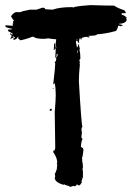

<svg xmlns="http://www.w3.org/2000/svg" viewBox="-20 -721 516 745"><path d="M32.2 -576.2 34.2 -580.1Q28.3 -580.1 28.3 -576.2ZM198.2 -498Q202.1 -498 204.1 -511.7H200.2ZM282.2 -515.6V-525.4H280.3V-515.6ZM280.3 -564.5V-568.4Q276.4 -567.9 276.4 -564.5ZM32.2 -576.2V-574.2L18.6 -570.3L24.4 -578.1V-585.9Q18.6 -585.9 18.6 -589.8L22.5 -591.8Q22.9 -587.9 26.4 -587.9H30.3Q30.3 -591.8 12.7 -599.6L10.7 -603.5V-605.5Q18.6 -607.4 26.4 -607.4V-609.4Q1 -613.8 1 -619.1V-623Q6.8 -623 30.3 -621.1Q30.3 -625 28.3 -628.9L32.2 -630.9L30.3 -634.8V-636.7L34.2 -642.6Q29.8 -643.6 22.5 -658.2Q35.2 -673.8 42 -673.8H59.6Q64.9 -677.7 96.7 -683.6H122.1L145.5 -691.4Q155.3 -690.4 155.3 -685.5Q174.8 -683.6 184.6 -683.6Q210.9 -693.4 260.7 -693.4L264.6 -691.4Q264.6 -696.3 331.1 -701.2Q387.2 -699.2 422.9 -699.2Q438 -688.5 461.9 -681.6L467.8 -673.8V-669.9H452.1V-664.1Q461.4 -663.1 471.7 -652.3L469.7 -648.4Q471.7 -644.5 471.7 -642.6Q465.3 -628.9 442.4 -628.9V-627Q456.1 -625 456.1 -621.1Q451.7 -621.1 448.2 -619.1Q444.8 -621.1 438.5 -621.1Q434.6 -599.6 424.8 -599.6Q389.6 -589.8 356.4 -587.9Q356.4 -582 323.2 -582V-580.1H327.1V-576.2H321.3Q319.3 -576.2 319.3 -578.1Q295.9 -578.1 295.9 -568.4H292V-574.2Q288.1 -574.2 286.1 -558.6Q288.1 -558.6 288.1 -556.6L284.2 -554.7Q281.2 -562.5 278.3 -562.5Q274.4 -562 274.4 -558.6Q278.3 -540.5 278.3 -537.1Q281.7 -537.1 284.2 -546.9Q282.2 -546.9 282.2 -548.8H286.1Q288.1 -535.6 290 -531.2Q290 -529.3 288.1 -529.3Q292 -513.7 292 -494.1L288.1 -488.3L290 -476.6Q290 -474.6 288.1 -474.6L290 -470.7Q286.1 -434.6 286.1 -406.2Q295.9 -235.4 299.8 -230.5Q295.9 -222.7 295.9 -218.8L297.9 -207Q295.9 -193.8 295.9 -185.5Q299.8 -185.5 299.8 -179.7Q295.4 -174.3 293.9 -150.4Q303.7 -148.4 303.7 -138.7Q301.8 -116.7 297.9 -105.5Q299.8 -102.1 299.8 -97.7H297.9Q301.8 -88.9 301.8 -72.3Q301.8 -66.4 299.8 -66.4L301.8 -56.6V-35.2Q301.8 -33.2 295.9 -15.6Q297.9 -15.6 297.9 -13.7Q290.5 -2 288.1 -2H284.2L278.3 -5.9Q277.8 -0.5 268.6 2L264.6 0Q256.8 3.9 251 3.9Q251 1 231.4 -3.9Q231.4 -5.9 229.5 -5.9L225.6 -3.9Q192.4 -14.2 192.4 -31.2Q194.3 -35.2 194.3 -37.1L192.4 -46.9Q194.8 -46.9 200.2 -64.5H202.1Q202.1 -66.4 200.2 -66.4Q202.1 -77.1 202.1 -82L200.2 -85.9L202.1 -89.8Q202.1 -108.9 186.5 -130.9Q186.5 -136.7 188.5 -136.7Q194.3 -136.7 194.3 -150.4Q192.4 -251 192.4 -287.1Q196.3 -332.5 196.3 -351.6Q196.3 -378.9 192.4 -398.4H190.4V-394.5H186.5Q194.3 -459.5 194.3 -474.6Q192.4 -478.5 192.4 -480.5Q198.2 -482.4 198.2 -493.2Q198.2 -498 194.3 -498Q196.3 -521.5 196.3 -529.3Q196.3 -533.2 192.4 -533.2V-527.3H188.5L190.4 -552.7H194.3Q194.3 -548.8 196.3 -535.2H198.2V-537.1Q196.3 -547.9 196.3 -554.7L198.2 -568.4Q171.9 -570.8 167 -572.3Q156.2 -570.3 149.4 -570.3Q118.7 -570.3 110.4 -578.1H104.5Q81.1 -568.4 57.6 -564.5Q57.6 -567.4 49.8 -572.3Q51.8 -576.2 51.8 -578.1H49.8Q43 -566.4 32.2 -566.4V-572.3Q38.1 -572.3 38.1 -578.1L34.2 -576.2ZM176.8 -291H172.9Q172.9 -298.8 176.8 -298.8H180.7V-294.9Q180.7 -291 176.8 -291ZM188.5 -377H184.6V-378.9H188.5Z"/></svg>

Font: Mister Brush
Style: Regular
Weight: 400
Designer: GGBotNet
Foundry: GGBotNet
Version: 1.00